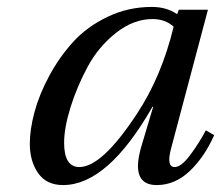

<svg xmlns="http://www.w3.org/2000/svg" viewBox="-20 -522 638 554"><path d="M66 -107Q66 -148 79.5 -198.5Q93 -249 122 -303Q151 -357 191 -401Q231 -445 290.5 -473.5Q350 -502 418 -502Q461 -502 491 -481L496 -494H580L474 -95Q459 -40 484 -40Q503 -40 529 -75Q555 -110 574 -146L598 -132Q570 -69 527.5 -28.5Q485 12 432 12Q355 12 388 -100L422 -214H420Q291 12 162 12Q114 12 90 -22.5Q66 -57 66 -107ZM165 -110Q165 -40 209 -40Q274 -40 374 -192Q446 -300 481 -445Q457 -467 420 -467Q365 -467 314.5 -427Q264 -387 233 -329.5Q202 -272 183.5 -212.5Q165 -153 165 -110Z"/></svg>

Font: Heuristica
Style: Italic
Weight: 400
Italic angle: -13°
Version: Version 1.0.2